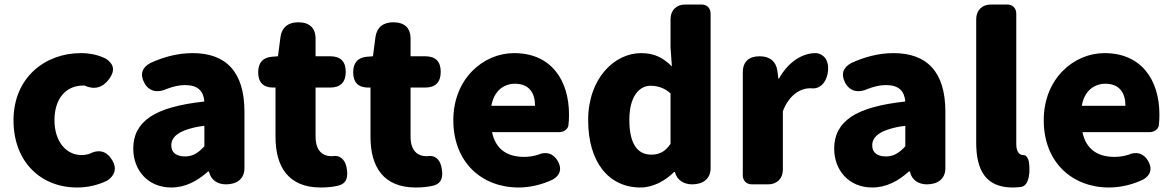

<svg xmlns="http://www.w3.org/2000/svg" viewBox="-20 -819 5213 853"><path d="M122 -65C172 -14 243 14 323 14C365 14 413 5 457 -17C490 -39 500 -71 480 -105C455 -148 420 -158 376 -135C365 -132 354 -130 343 -130C274 -130 222 -190 222 -285C222 -379 271 -439 350 -439C352 -439 353 -439 355 -439C399 -419 436 -429 465 -468C491 -504 488 -533 451 -558C419 -574 382 -583 339 -583C260 -583 185 -556 130 -505C75 -454 40 -379 40 -285C40 -191 71 -116 122 -65Z M647 -300C596 -265 572 -219 572 -159C572 -64 636 14 741 14C804 14 857 -15 904 -57H909V-55C917 -19 947 0 984 0C1032 0 1066 -24 1066 -72V-161V-323C1066 -501 983 -583 836 -583C769 -583 707 -566 648 -539C611 -519 601 -489 621 -451C642 -412 681 -405 721 -424C750 -435 776 -441 802 -441C860 -441 884 -414 888 -368C777 -356 698 -334 647 -300ZM819 -246C838 -252 861 -257 888 -260V-169C862 -141 838 -124 802 -124C765 -124 741 -140 741 -173C741 -193 750 -211 773 -226C785 -234 800 -240 819 -246Z M1382 -321V-430H1447C1493 -430 1516 -454 1516 -500C1516 -546 1493 -569 1447 -569H1382V-647C1382 -696 1354 -720 1305 -720C1261 -720 1232 -698 1226 -654L1215 -569L1189 -567C1148 -564 1127 -540 1127 -498C1127 -454 1149 -430 1193 -430H1204V-320V-211C1204 -77 1262 14 1405 14C1435 14 1461 11 1482 6C1523 -4 1528 -37 1519 -78C1512 -111 1489 -132 1456 -125C1455 -125 1455 -125 1454 -125C1412 -125 1382 -150 1382 -213Z M1804 -321V-430H1869C1915 -430 1938 -454 1938 -500C1938 -546 1915 -569 1869 -569H1804V-647C1804 -696 1776 -720 1727 -720C1683 -720 1654 -698 1648 -654L1637 -569L1611 -567C1570 -564 1549 -540 1549 -498C1549 -454 1571 -430 1615 -430H1626V-320V-211C1626 -77 1684 14 1827 14C1857 14 1883 11 1904 6C1945 -4 1950 -37 1941 -78C1934 -111 1911 -132 1878 -125C1877 -125 1877 -125 1876 -125C1834 -125 1804 -150 1804 -213Z M2078 -65C2130 -14 2202 14 2284 14C2333 14 2388 2 2437 -22C2469 -41 2477 -69 2459 -102C2439 -138 2406 -148 2369 -131C2349 -125 2329 -122 2308 -122C2236 -122 2182 -154 2166 -232H2333H2465C2486 -232 2502 -246 2505 -260C2507 -274 2508 -292 2508 -309C2508 -464 2428 -583 2264 -583C2127 -583 1994 -469 1994 -285C1994 -191 2026 -116 2078 -65ZM2201 -423C2220 -439 2243 -447 2267 -447C2332 -447 2357 -405 2357 -349H2260H2163C2169 -383 2183 -407 2201 -423Z M3137 -399V-758C3137 -783 3121 -799 3096 -799H3048H3024C2985 -799 2959 -773 2959 -734V-609L2965 -524C2928 -560 2891 -583 2828 -583C2710 -583 2593 -471 2593 -285C2593 -99 2684 14 2826 14C2880 14 2935 -15 2975 -55H2979V-53C2988 -18 3019 0 3055 0C3103 0 3137 -24 3137 -72ZM2802 -169C2785 -194 2776 -233 2776 -287C2776 -392 2821 -438 2870 -438C2900 -438 2932 -429 2959 -404V-292V-180C2934 -143 2907 -132 2873 -132C2843 -132 2818 -144 2802 -169Z M3280 -284V-41C3280 -16 3296 0 3321 0H3369H3393C3432 0 3458 -26 3458 -65V-325C3487 -400 3538 -427 3580 -427C3581 -427 3582 -427 3582 -427C3623 -421 3649 -452 3657 -492C3665 -536 3652 -575 3608 -583C3606 -583 3605 -583 3603 -583C3546 -583 3483 -546 3441 -470H3438L3434 -503C3428 -547 3399 -569 3355 -569C3307 -569 3280 -545 3280 -497Z M3761 -300C3710 -265 3686 -219 3686 -159C3686 -64 3750 14 3855 14C3918 14 3971 -15 4018 -57H4023V-55C4031 -19 4061 0 4098 0C4146 0 4180 -24 4180 -72V-161V-323C4180 -501 4097 -583 3950 -583C3883 -583 3821 -566 3762 -539C3725 -519 3715 -489 3735 -451C3756 -412 3795 -405 3835 -424C3864 -435 3890 -441 3916 -441C3974 -441 3998 -414 4002 -368C3891 -356 3812 -334 3761 -300ZM3933 -246C3952 -252 3975 -257 4002 -260V-169C3976 -141 3952 -124 3916 -124C3879 -124 3855 -140 3855 -173C3855 -193 3864 -211 3887 -226C3899 -234 3914 -240 3933 -246Z M4495 -489V-758C4495 -783 4479 -799 4454 -799H4406H4382C4343 -799 4317 -773 4317 -734V-185C4317 -66 4357 14 4479 14C4494 14 4507 13 4519 11C4555 2 4557 -63 4551 -100C4549 -112 4540 -131 4528 -130C4527 -130 4527 -130 4526 -130C4512 -130 4495 -141 4495 -179Z M4701 -65C4753 -14 4825 14 4907 14C4956 14 5011 2 5060 -22C5092 -41 5100 -69 5082 -102C5062 -138 5029 -148 4992 -131C4972 -125 4952 -122 4931 -122C4859 -122 4805 -154 4789 -232H4956H5088C5109 -232 5125 -246 5128 -260C5130 -274 5131 -292 5131 -309C5131 -464 5051 -583 4887 -583C4750 -583 4617 -469 4617 -285C4617 -191 4649 -116 4701 -65ZM4824 -423C4843 -439 4866 -447 4890 -447C4955 -447 4980 -405 4980 -349H4883H4786C4792 -383 4806 -407 4824 -423Z"/></svg>

Font: GenSenRounded2 TW H
Style: Regular
Weight: 900
Version: Version 2.100;PS 2.1;hotconv 16.6.51;makeotf.lib2.5.65220 DE